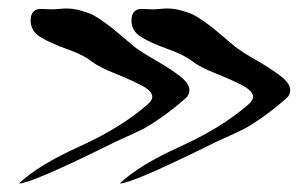

<svg xmlns="http://www.w3.org/2000/svg" viewBox="-20 -559 717 450"><path d="M24.4 -128.9Q69.3 -171.9 166.5 -215.8Q263.7 -259.8 326.2 -314.5Q336.9 -324.2 336.9 -332Q336.9 -345.7 311.5 -358.9Q286.1 -372.1 248.5 -387.2Q210.9 -402.3 193.4 -416Q174.8 -430.7 136.2 -444.3Q97.7 -458 74.7 -472.2Q51.8 -486.3 51.8 -510.7Q51.8 -538.1 76.2 -538.1Q80.1 -538.1 88.9 -537.6Q97.7 -537.1 102.5 -537.1Q108.4 -537.1 118.7 -538.1Q128.9 -539.1 135.7 -539.1Q150.4 -539.1 165.5 -535.2Q180.7 -531.2 191.4 -526.9Q202.1 -522.5 218.3 -511.2Q234.4 -500 241.7 -494.1Q249 -488.3 268.1 -472.2Q287.1 -456.1 293.9 -450.2Q308.6 -438.5 344.2 -418Q379.9 -397.5 401.9 -380.4Q423.8 -363.3 423.8 -347.7Q423.8 -335 412.1 -326.2Q382.8 -300.8 357.4 -283.2Q332 -265.6 318.4 -258.3Q304.7 -251 273.9 -237.3Q243.2 -223.6 226.6 -214.8Q51.8 -128.9 24.4 -128.9ZM260.7 -128.9Q305.7 -171.9 402.8 -215.8Q500 -259.8 562.5 -314.5Q573.2 -324.2 573.2 -332Q573.2 -345.7 547.9 -358.9Q522.5 -372.1 484.9 -387.2Q447.3 -402.3 429.7 -416Q411.1 -430.7 372.6 -444.3Q334 -458 311 -472.2Q288.1 -486.3 288.1 -510.7Q288.1 -538.1 312.5 -538.1Q316.4 -538.1 325.2 -537.6Q334 -537.1 338.9 -537.1Q344.7 -537.1 355 -538.1Q365.2 -539.1 372.1 -539.1Q386.7 -539.1 401.9 -535.2Q417 -531.2 427.7 -526.9Q438.5 -522.5 454.6 -511.2Q470.7 -500 478 -494.1Q485.4 -488.3 504.4 -472.2Q523.4 -456.1 530.3 -450.2Q544.9 -438.5 580.6 -418Q616.2 -397.5 638.2 -380.4Q660.2 -363.3 660.2 -347.7Q660.2 -335 648.4 -326.2Q619.1 -300.8 593.8 -283.2Q568.4 -265.6 554.7 -258.3Q541 -251 510.3 -237.3Q479.5 -223.6 462.9 -214.8Q288.1 -128.9 260.7 -128.9Z"/></svg>

Font: Isabella
Style: Medium
Weight: 500
Designer: John Stracke
Version: Version 001.202